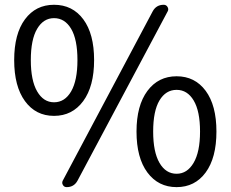

<svg xmlns="http://www.w3.org/2000/svg" viewBox="-20 -767 961 800"><path d="M205.1 -284.2Q128.9 -284.2 84 -345.7Q39.1 -407.2 39.1 -516.6Q39.1 -626 84 -686.5Q128.9 -747.1 205.1 -747.1Q282.2 -747.1 327.1 -686.5Q372.1 -626 372.1 -516.6Q372.1 -407.2 326.7 -345.7Q281.2 -284.2 205.1 -284.2ZM205.1 -340.8Q250 -340.8 276.4 -386.2Q302.7 -431.6 302.7 -516.6Q302.7 -602.5 276.4 -647Q250 -691.4 205.1 -691.4Q161.1 -691.4 134.8 -647Q108.4 -602.5 108.4 -516.6Q108.4 -431.6 134.8 -386.2Q161.1 -340.8 205.1 -340.8ZM257.8 12.7Q247.1 12.7 242.2 3.9Q239.3 -1 239.3 -4.9Q239.3 -9.8 241.2 -13.7L616.2 -719.7Q630.9 -747.1 662.1 -747.1Q672.9 -747.1 678.2 -737.8Q683.6 -728.5 678.7 -719.7L302.7 -13.7Q288.1 12.7 257.8 12.7ZM548.8 -218.8Q548.8 -327.1 594.2 -388.2Q639.6 -449.2 715.8 -449.2Q792 -449.2 836.9 -388.7Q881.8 -328.1 881.8 -218.8Q881.8 -109.4 836.9 -48.3Q792 12.7 715.8 12.7Q639.6 12.7 594.2 -48.3Q548.8 -109.4 548.8 -218.8ZM715.8 -43Q759.8 -43 786.6 -88.4Q813.5 -133.8 813.5 -218.8Q813.5 -303.7 787.1 -348.1Q760.7 -392.6 715.8 -392.6Q670.9 -392.6 644.5 -348.6Q618.2 -304.7 618.2 -218.8Q618.2 -133.8 644.5 -88.4Q670.9 -43 715.8 -43Z"/></svg>

Font: irohamaru Regular
Style: Regular
Weight: 400
Designer: [Source Han Sans]
Ryoko NISHIZUKA  (kana & ideographs); Paul D. Hunt (Latin, Greek & Cyrillic); Wenlong ZHANG  (bopomofo
Version: Version 1.00